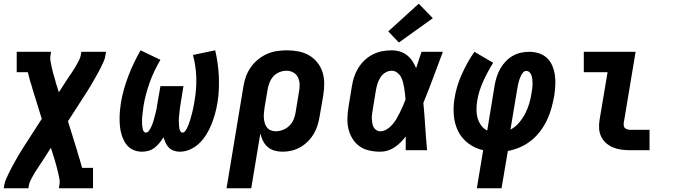

<svg xmlns="http://www.w3.org/2000/svg" viewBox="-25 -809 3645 1034"><path d="M-5 205 -2 187Q1 170 8.5 153.5Q16 137 24 120.5Q32 104 40.5 88Q49 72 58 56.5Q67 41 76 25Q85 9 95 -6L200 -169L149 -333Q149 -333 149 -333Q149 -333 149 -333V-334V-335Q142 -356 136 -377Q130 -398 125 -420H65V-530H250L247 -512Q244 -494 247.5 -476.5Q251 -459 254.5 -442Q258 -425 263 -408.5Q268 -392 273 -375Q273 -372 274 -370Q275 -368 275 -365L292 -312L335 -379Q342 -390 349.5 -400.5Q357 -411 364 -421.5Q371 -432 377.5 -443Q384 -454 390.5 -465.5Q397 -477 402.5 -488.5Q408 -500 410 -512L413 -530H546L543 -512Q541 -495 533.5 -478.5Q526 -462 518 -445.5Q510 -429 501 -413Q492 -397 483 -381.5Q474 -366 465 -350Q456 -334 446 -319L341 -156L392 8Q392 8 392 8Q392 8 392 8V9V10Q399 31 405 52Q411 73 417 95H476V205H292L295 187Q298 169 294.5 151.5Q291 134 287 117Q283 100 278.5 83.5Q274 67 269 50Q268 47 267 45Q266 43 266 40L249 -13L206 54Q199 65 192 75.5Q185 86 178 96.5Q171 107 164 118Q157 129 151 140.5Q145 152 139 163.5Q133 175 131 187L128 205Z M740 8Q719 8 699.5 1Q680 -6 666 -19.5Q652 -33 643 -51Q634 -69 628.5 -88.5Q623 -108 621 -128.5Q619 -149 619 -170Q619 -191 621 -212.5Q623 -234 626 -255Q632 -291 642.5 -328Q653 -365 666.5 -400.5Q680 -436 696.5 -470.5Q713 -505 732 -538L839 -487Q822 -458 807.5 -428Q793 -398 782 -367Q771 -336 762 -303.5Q753 -271 748 -239Q747 -231 746 -223.5Q745 -216 744 -208Q743 -200 742 -192Q741 -184 740.5 -176.5Q740 -169 740 -161Q740 -153 740 -145.5Q740 -138 741 -130.5Q742 -123 743.5 -115.5Q745 -108 749 -101.5Q753 -95 761 -95Q769 -95 774.5 -101.5Q780 -108 784 -115Q788 -122 791 -129.5Q794 -137 797 -144.5Q800 -152 802 -159.5Q804 -167 806 -174.5Q808 -182 810 -189.5Q812 -197 814 -204.5Q816 -212 817.5 -219.5Q819 -227 820 -234.5Q821 -242 822.5 -249.5Q824 -257 825 -265L839 -345H963L950 -265Q949 -257 947.5 -249.5Q946 -242 945 -234.5Q944 -227 943 -219.5Q942 -212 941.5 -204.5Q941 -197 940 -189.5Q939 -182 938.5 -174.5Q938 -167 938 -159.5Q938 -152 938.5 -144.5Q939 -137 939.5 -129.5Q940 -122 941.5 -115Q943 -108 947 -101.5Q951 -95 959 -95Q966 -95 971.5 -102Q977 -109 981 -116.5Q985 -124 988 -131.5Q991 -139 993.5 -146.5Q996 -154 998.5 -161.5Q1001 -169 1003 -176.5Q1005 -184 1007 -191.5Q1009 -199 1011 -206.5Q1013 -214 1014.5 -222Q1016 -230 1017.5 -237.5Q1019 -245 1020.5 -252.5Q1022 -260 1023 -268Q1034 -331 1032 -393Q1030 -455 1014 -513L1134 -538Q1142 -503 1147 -468Q1152 -433 1153.5 -397.5Q1155 -362 1153.5 -326.5Q1152 -291 1146 -255Q1141 -226 1133.5 -198Q1126 -170 1115 -142Q1104 -114 1088 -87.5Q1072 -61 1050.5 -39.5Q1029 -18 1000.5 -5Q972 8 944 8Q926 8 910.5 2.5Q895 -3 884 -14.5Q873 -26 866.5 -40.5Q860 -55 855 -70Q846 -54 834 -39.5Q822 -25 807.5 -13.5Q793 -2 775 3Q757 8 740 8Z M1195 205 1286 -344Q1290 -371 1299.5 -397Q1309 -423 1325.5 -446.5Q1342 -470 1364.5 -488.5Q1387 -507 1413 -518.5Q1439 -530 1466.5 -534Q1494 -538 1520 -538Q1552 -538 1583 -532Q1614 -526 1639.5 -511Q1665 -496 1684 -472.5Q1703 -449 1712 -420Q1721 -391 1721 -359.5Q1721 -328 1716 -296L1697 -186Q1693 -161 1686 -137Q1679 -113 1666 -90.5Q1653 -68 1634.5 -49Q1616 -30 1593.5 -17Q1571 -4 1546.5 2Q1522 8 1497 8Q1474 8 1453 2Q1432 -4 1416.5 -17.5Q1401 -31 1391.5 -50Q1382 -69 1377 -90L1328 205ZM1460 -102Q1479 -102 1498.5 -109.5Q1518 -117 1533 -131.5Q1548 -146 1556 -165Q1564 -184 1567 -204L1585 -314Q1589 -334 1588.5 -354Q1588 -374 1580 -391.5Q1572 -409 1555 -418.5Q1538 -428 1518 -428Q1499 -428 1480 -420.5Q1461 -413 1447.5 -398Q1434 -383 1426.5 -364Q1419 -345 1416 -326L1400 -231Q1398 -217 1396.5 -202.5Q1395 -188 1396 -174.5Q1397 -161 1400.5 -147.5Q1404 -134 1412 -123.5Q1420 -113 1432.5 -107.5Q1445 -102 1460 -102Z M2023 8Q1993 8 1963.5 1.5Q1934 -5 1911 -21.5Q1888 -38 1873 -62.5Q1858 -87 1851.5 -115Q1845 -143 1846 -173.5Q1847 -204 1852 -234L1870 -344Q1874 -370 1882 -394.5Q1890 -419 1904 -442Q1918 -465 1938.5 -484.5Q1959 -504 1983 -516Q2007 -528 2032.5 -533Q2058 -538 2084 -538Q2107 -538 2128.5 -531.5Q2150 -525 2167 -511.5Q2184 -498 2196 -480Q2208 -462 2216 -442Q2223 -464 2230.5 -486Q2238 -508 2245 -530H2360Q2334 -461 2308.5 -392Q2283 -323 2255 -255Q2261 -191 2265 -127.5Q2269 -64 2275 0H2160Q2160 -18 2160 -36.5Q2160 -55 2160 -74Q2147 -57 2132 -42Q2117 -27 2099.5 -15.5Q2082 -4 2062.5 2Q2043 8 2023 8ZM2023 -102Q2041 -102 2058 -112.5Q2075 -123 2088 -138Q2101 -153 2110.5 -169.5Q2120 -186 2128.5 -203Q2137 -220 2144.5 -237.5Q2152 -255 2159 -273Q2158 -289 2156 -305Q2154 -321 2151.5 -336.5Q2149 -352 2145 -367.5Q2141 -383 2133.5 -396Q2126 -409 2113 -418.5Q2100 -428 2084 -428Q2066 -428 2050 -418Q2034 -408 2024 -392.5Q2014 -377 2008.5 -360Q2003 -343 2000 -326L1982 -216Q1980 -204 1978.5 -192.5Q1977 -181 1977.5 -169Q1978 -157 1980 -145.5Q1982 -134 1987 -124.5Q1992 -115 2001.5 -108.5Q2011 -102 2023 -102ZM2123 -580 2066 -640 2230 -789 2306 -711Z M2543 205 2577 0Q2533 -10 2497.5 -36.5Q2462 -63 2442.5 -102Q2423 -141 2419 -188Q2415 -235 2423 -280Q2428 -313 2438 -345.5Q2448 -378 2462 -409Q2476 -440 2493 -471Q2510 -502 2530 -530L2631 -471Q2616 -447 2602.5 -422Q2589 -397 2577.5 -371.5Q2566 -346 2557.5 -319.5Q2549 -293 2545 -266Q2541 -243 2541 -219Q2541 -195 2547 -173.5Q2553 -152 2566 -134Q2579 -116 2599 -106L2639 -350Q2643 -373 2650 -395Q2657 -417 2669 -438.5Q2681 -460 2698 -478Q2715 -496 2736 -508Q2757 -520 2780 -525Q2803 -530 2826 -530Q2853 -530 2878.5 -521.5Q2904 -513 2922 -495.5Q2940 -478 2950 -453.5Q2960 -429 2963.5 -403Q2967 -377 2965.5 -349.5Q2964 -322 2960 -294Q2954 -261 2945 -228Q2936 -195 2921.5 -164Q2907 -133 2885.5 -104Q2864 -75 2836 -52.5Q2808 -30 2775.5 -16Q2743 -2 2710 4L2676 205ZM2724 -111Q2751 -125 2771 -149Q2791 -173 2804.5 -199.5Q2818 -226 2826 -254.5Q2834 -283 2838 -311Q2840 -322 2841.5 -333.5Q2843 -345 2843 -356.5Q2843 -368 2842 -379Q2841 -390 2838 -400.5Q2835 -411 2827.5 -419Q2820 -427 2809 -427Q2800 -427 2793 -419.5Q2786 -412 2781.5 -403.5Q2777 -395 2774 -386Q2771 -377 2768.5 -368.5Q2766 -360 2764.5 -351Q2763 -342 2761 -333Z M3369 0Q3346 0 3322.5 -3Q3299 -6 3278 -14.5Q3257 -23 3240 -37.5Q3223 -52 3213 -72.5Q3203 -93 3201.5 -116.5Q3200 -140 3204 -164L3247 -420H3119V-530H3398L3334 -146Q3333 -138 3334.5 -130.5Q3336 -123 3341.5 -118.5Q3347 -114 3354.5 -112Q3362 -110 3369 -110H3473V0Z"/></svg>

Font: Iosevka Curly Slab XBdEx
Style: Italic
Weight: 800
Width: 7
Italic angle: -9°
Monospace: yes
Designer: Belleve Invis
Foundry: Belleve Invis
Version: Version 11.1.0; ttfautohint (v1.8.3)